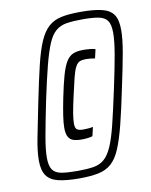

<svg xmlns="http://www.w3.org/2000/svg" viewBox="-81 -756 650 825"><g transform="rotate(-10 244.5 -344.0)"><path d="M199 8Q142 8 107 -0.5Q72 -9 56 -32Q40 -55 40 -98Q40 -138 51.5 -196.5Q63 -255 81 -344Q100 -437 115 -500Q130 -563 147 -602Q164 -641 187 -661.5Q210 -682 243.5 -689Q277 -696 327 -696Q385 -696 420 -687.5Q455 -679 470.5 -656.5Q486 -634 486 -590Q486 -550 475.5 -491Q465 -432 446 -344Q427 -251 411 -188Q395 -125 378.5 -86Q362 -47 339 -26.5Q316 -6 282 1Q248 8 199 8ZM195 -25Q237 -25 265.5 -29.5Q294 -34 313.5 -51Q333 -68 348 -102.5Q363 -137 377.5 -196Q392 -255 411 -344Q430 -432 440 -490Q450 -548 450 -583Q450 -620 438 -636.5Q426 -653 400 -658Q374 -663 331 -663Q289 -663 260.5 -658.5Q232 -654 212.5 -637Q193 -620 178.5 -585.5Q164 -551 149 -492.5Q134 -434 115 -344Q97 -256 86.5 -197.5Q76 -139 76 -104Q76 -68 88 -51Q100 -34 126.5 -29.5Q153 -25 195 -25ZM238 -155Q215 -155 200.5 -160Q186 -165 179 -179Q172 -193 172 -217Q172 -238 176.5 -268.5Q181 -299 190 -344Q202 -403 212.5 -440Q223 -477 235.5 -497.5Q248 -518 265.5 -525.5Q283 -533 310 -533Q324 -533 339.5 -531.5Q355 -530 363 -527L354 -488Q345 -490 334.5 -491Q324 -492 315 -492Q298 -492 287.5 -487.5Q277 -483 269 -468Q261 -453 253.5 -423.5Q246 -394 235 -344Q225 -300 220.5 -272.5Q216 -245 216 -228Q216 -208 224.5 -202Q233 -196 252 -196Q262 -196 274 -197Q286 -198 294 -200L285 -161Q276 -158 263 -156.5Q250 -155 238 -155Z"/></g></svg>

Font: Saira ExtraCondensed
Style: Italic
Weight: 400
Width: 2
Italic angle: -12°
Designer: Hector Gatti with collaboration of the Omnibus-Type team
Foundry: Omnibus-Type
Version: Version 1.101